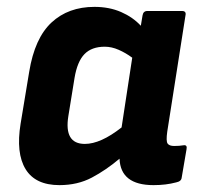

<svg xmlns="http://www.w3.org/2000/svg" viewBox="-20 -527 577 559"><path d="M153 12Q83 12 54.5 -34.5Q26 -81 40 -167L65 -318Q81 -416 130 -461.5Q179 -507 255 -507Q298 -507 332.5 -492Q367 -477 390 -452L395 -482Q397 -495 409 -495H510Q523 -495 520 -482L467 -144Q463 -116 468 -109Q473 -102 487 -102Q495 -102 501.5 -102.5Q508 -103 514 -104Q526 -106 523 -92L509 -10Q508 1 493 4Q478 8 461.5 10Q445 12 427 12Q331 12 328 -65Q289 -32 247.5 -10Q206 12 153 12ZM179 -189Q166 -108 227 -108Q273 -108 334 -156L365 -359Q346 -373 325.5 -382Q305 -391 285 -391Q247 -391 226 -369.5Q205 -348 197 -300Z"/></svg>

Font: Sofia Sans ExtraBold
Style: Italic
Weight: 800
Italic angle: -9°
Designer: Botio Nikoltchev, Ani Petrova
Foundry: lettersoup
Version: Version 4.100; ttfautohint (v1.8.4.7-5d5b)